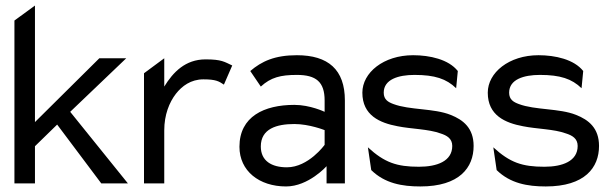

<svg xmlns="http://www.w3.org/2000/svg" viewBox="-20 -661 2210 692"><path d="M32 0H106V-134L186 -212L345 0H441L233 -258L435 -451H338L106 -221V-641L32 -587Z M499 0H572V-191C572 -247 590 -292 614 -323C636 -351 668 -375 713 -375C758 -375 769 -368 787 -356L817 -425C789 -438 779 -447 721 -447C648 -447 604 -401 572 -349V-451L499 -397Z M843 -132C843 -45 914 11 1011 11C1092 11 1157 -62 1157 -62V0H1223V-299C1223 -410 1163 -462 1050 -462C970 -462 923 -440 882 -405L920 -349C956 -382 991 -391 1050 -391C1119 -391 1150 -366 1150 -299V-258C1150 -258 1098 -283 1041 -283C932 -283 843 -241 843 -132ZM920 -133C920 -197 977 -214 1041 -214C1095 -214 1150 -192 1150 -192V-139C1150 -139 1092 -58 1014 -58C959 -58 920 -81 920 -133Z M1286 -327C1286 -245 1349 -218 1413 -206C1462 -196 1525 -196 1568 -180C1590 -173 1610 -162 1610 -135C1610 -80 1555 -60 1490 -60C1410 -60 1366 -75 1306 -130L1318 -48C1367 0 1429 11 1495 11C1636 11 1687 -57 1687 -135C1687 -199 1650 -229 1604 -247C1544 -271 1456 -264 1398 -286C1379 -293 1363 -302 1363 -327C1363 -375 1416 -391 1474 -391C1547 -391 1589 -377 1624 -343L1630 -405C1597 -447 1529 -462 1469 -462C1362 -462 1286 -399 1286 -327Z M1738 -327C1738 -245 1801 -218 1865 -206C1914 -196 1977 -196 2020 -180C2042 -173 2062 -162 2062 -135C2062 -80 2007 -60 1942 -60C1862 -60 1818 -75 1758 -130L1770 -48C1819 0 1881 11 1947 11C2088 11 2139 -57 2139 -135C2139 -199 2102 -229 2056 -247C1996 -271 1908 -264 1850 -286C1831 -293 1815 -302 1815 -327C1815 -375 1868 -391 1926 -391C1999 -391 2041 -377 2076 -343L2082 -405C2049 -447 1981 -462 1921 -462C1814 -462 1738 -399 1738 -327Z"/></svg>

Font: Charger Pro
Style: Nar
Weight: 400
Designer: Jasper
Foundry: Cannot Into Space Fonts
Version: Version 1.09